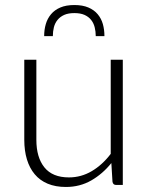

<svg xmlns="http://www.w3.org/2000/svg" viewBox="-20 -735 590 763"><path d="M76.5 0ZM124.5 -497.5V-179.5Q124.5 -109.5 156.5 -69.8Q188.5 -30 254 -30Q302.5 -30 344.5 -54.8Q386.5 -79.5 420 -123.5V-497.5H468V0H441.5Q429 0 427 -13L422.5 -87Q388 -44 342.8 -18Q297.5 8 242 8Q200.5 8 169.5 -5Q138.5 -18 118 -42.5Q97.5 -67 87 -101.5Q76.5 -136 76.5 -179.5V-497.5ZM275.5 -715Q308.5 -715 331.2 -705.2Q354 -695.5 368.2 -678.5Q382.5 -661.5 388.8 -639.2Q395 -617 395 -591.5H360.5Q360.5 -610 356.2 -626.8Q352 -643.5 342 -656Q332 -668.5 315.8 -675.8Q299.5 -683 275.5 -683Q251.5 -683 235.2 -675.8Q219 -668.5 208.8 -656Q198.5 -643.5 194.2 -626.8Q190 -610 190 -591.5H155.5Q155.5 -617 162 -639.2Q168.5 -661.5 182.8 -678.5Q197 -695.5 219.8 -705.2Q242.5 -715 275.5 -715Z"/></svg>

Font: Lato Light
Style: Regular
Weight: 300
Designer: Lukasz Dziedzic
Foundry: tyPoland Lukasz Dziedzic
Version: Version 2.007; 2014-02-27